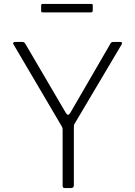

<svg xmlns="http://www.w3.org/2000/svg" viewBox="-20 -955 687 975"><path d="M591 -742Q597 -742 599 -739Q601 -736 598 -730L359 -327Q356 -323 355.5 -318.5Q355 -314 355 -304V-14Q355 0 339 0H310Q303 0 300.5 -3Q298 -6 298 -12V-295Q298 -303 296.5 -307Q295 -311 292 -316L49 -729Q45 -734 47.5 -738Q50 -742 57 -742H91Q99 -742 102 -740Q105 -738 109 -732L313 -384Q320 -372 325.5 -372Q331 -372 337 -382L540 -732Q544 -739 547 -740.5Q550 -742 557 -742H591ZM451 -929V-901Q451 -892 440 -892H197Q192 -892 190.5 -894Q189 -896 189 -901V-927Q189 -935 195 -935H445Q451 -935 451 -929Z"/></svg>

Font: Libre Franklin ExtraLight
Style: Regular
Weight: 250
Designer: Pablo Impallari, Rodrigo Fuenzalida, Nhung Nguyen
Foundry: Impallari Type
Version: Version 3.000